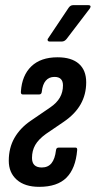

<svg xmlns="http://www.w3.org/2000/svg" viewBox="-20 -718 371 744"><path d="M132 6Q76 6 45 -21.5Q14 -49 14 -95Q14 -145 36 -183.5Q58 -222 99 -250L175 -302Q200 -319 212 -340Q224 -361 224 -387Q224 -420 191 -420Q170 -420 157.5 -405.5Q145 -391 142 -363Q141 -352 132 -352H68Q60 -352 61 -363Q65 -426 101.5 -461Q138 -496 203 -496Q257 -496 285.5 -471Q314 -446 314 -399Q314 -352 292.5 -314Q271 -276 227 -246L158 -199Q129 -178 116.5 -156Q104 -134 104 -106Q104 -69 142 -69Q166 -69 179.5 -85.5Q193 -102 197 -136Q198 -146 207 -146H273Q280 -146 279 -136Q273 -65 237.5 -29.5Q202 6 132 6ZM172 -557Q167 -557 165 -561Q163 -565 167 -570L246 -688Q253 -698 263 -698H323Q329 -698 330.5 -694.5Q332 -691 328 -685L238 -567Q230 -557 219 -557Z"/></svg>

Font: Sofia Sans Extra Condensed SemiBold
Style: Italic
Weight: 600
Italic angle: -9°
Designer: Botio Nikoltchev, Ani Petrova
Foundry: lettersoup
Version: Version 4.101